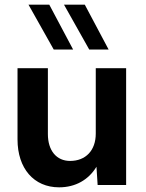

<svg xmlns="http://www.w3.org/2000/svg" viewBox="-20 -792 625 822"><path d="M233 10C303 10 359 -22 393 -78L398 0H520V-500H390V-220C390 -148 347 -103 280 -103C222 -103 185 -147 185 -218V-500H55V-195C55 -71 125 10 233 10ZM293 -580 191 -772H102L210 -580ZM445 -580 343 -772H254L362 -580Z"/></svg>

Font: Gully SemiBold
Style: Regular
Weight: 600
Designer: jaikishan Patel
Foundry: MagicType
Version: Version 1.000;Glyphs 3.2 (3242)